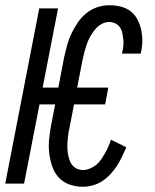

<svg xmlns="http://www.w3.org/2000/svg" viewBox="-23 -702 593 734"><path d="M294 12Q266 12 241.5 3Q217 -6 200.5 -24.5Q184 -43 176 -67.5Q168 -92 165 -118.5Q162 -145 165 -172Q168 -199 173 -227L188 -303H128L69 0H-3L127 -670H199L140 -367H200L223 -487Q228 -509 234 -531Q240 -553 250.5 -574.5Q261 -596 274.5 -616Q288 -636 307 -651.5Q326 -667 349 -674.5Q372 -682 394 -682Q416 -682 437.5 -677Q459 -672 475.5 -659.5Q492 -647 502 -628.5Q512 -610 516.5 -589.5Q521 -569 521 -546.5Q521 -524 516 -502L515 -497H443L444 -500Q447 -513 448.5 -526Q450 -539 448.5 -551.5Q447 -564 444.5 -576Q442 -588 435.5 -597.5Q429 -607 418 -612.5Q407 -618 394 -618Q379 -618 365 -610Q351 -602 340.5 -589.5Q330 -577 322 -562.5Q314 -548 309 -533.5Q304 -519 300 -504.5Q296 -490 293 -475L272 -367H391L379 -303H260L243 -215Q239 -198 237 -181Q235 -164 234.5 -147.5Q234 -131 236.5 -115Q239 -99 245 -84.5Q251 -70 264 -61Q277 -52 294 -52Q307 -52 320.5 -57.5Q334 -63 345 -72Q356 -81 364 -93Q372 -105 379 -117Q386 -129 391.5 -142Q397 -155 401 -168L460 -139Q452 -121 443.5 -103Q435 -85 424 -68Q413 -51 399 -36Q385 -21 368.5 -10Q352 1 332 6.5Q312 12 294 12Z"/></svg>

Font: Lode
Style: Italic
Weight: 400
Italic angle: -11°
Monospace: yes
Designer: Belleve Invis
Foundry: Belleve Invis
Version: Version 29.2.0; ttfautohint (v1.8.3)